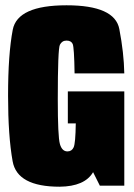

<svg xmlns="http://www.w3.org/2000/svg" viewBox="-20 -702 508 726"><path d="M205.5 4Q300.5 3 332 -51L357.5 0H450V-356.5H236.5V-235.5H267L266.5 -234.5Q265.5 -160.5 258.5 -145Q251.5 -129.5 235 -129.5Q214.5 -129.5 206.5 -157.5Q198.5 -185.5 198.5 -327Q198.5 -517 206.5 -532.8Q214.5 -548.5 231.5 -548.5Q249 -548.5 254.8 -535.8Q260.5 -523 262 -424.5H450Q448.5 -502.5 431.2 -592.2Q414 -682 231.5 -682Q46 -682 28.2 -589.5Q10.5 -497 10.5 -340Q10.5 -188 27.8 -92Q45 4 205.5 4Z"/></svg>

Font: Anybody ExtraCondensed Black
Style: Regular
Weight: 900
Width: 2
Version: Version 1.113;gftools[0.9.25]